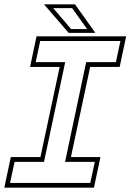

<svg xmlns="http://www.w3.org/2000/svg" viewBox="-37 -868 604 888"><path d="M-17 0 13 -141.5H150L239 -558.5H102L132 -700H546.5L516.5 -558.5H380L291 -141.5H427.5L397.5 0ZM9.5 -22H380.5L401.5 -119.5H264L361.5 -580.5H499L520 -678.5H149L128 -580.5H264.5L166.5 -119.5H30.5ZM404 -716H280.5L166.5 -848H310ZM366 -733.5 296.5 -830.5H209L292 -733.5Z"/></svg>

Font: Tourney Thin ExtraLight
Style: Italic
Weight: 250
Italic angle: -12°
Version: Version 1.015